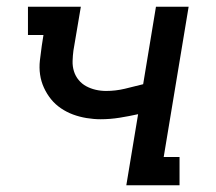

<svg xmlns="http://www.w3.org/2000/svg" viewBox="-20 -550 640 570"><path d="M355 0 390 -211Q363 -205 335 -200.5Q307 -196 279 -196Q258 -196 237 -199.5Q216 -203 197 -210Q178 -217 161 -228.5Q144 -240 131.5 -255.5Q119 -271 110.5 -289.5Q102 -308 99 -328.5Q96 -349 98.5 -371Q101 -393 104 -414L109 -446H63V-530H220L198 -400Q196 -385 195.5 -369Q195 -353 199.5 -338.5Q204 -324 213.5 -312.5Q223 -301 236 -294Q249 -287 264 -283.5Q279 -280 295 -280Q323 -280 350.5 -286.5Q378 -293 405 -300L443 -530H540L466 -84H513V0Z"/></svg>

Font: Iosevka Curly Slab MdEx
Style: Italic
Weight: 500
Width: 7
Italic angle: -9°
Monospace: yes
Designer: Belleve Invis
Foundry: Belleve Invis
Version: Version 11.0.0; ttfautohint (v1.8.3)